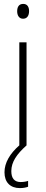

<svg xmlns="http://www.w3.org/2000/svg" viewBox="-20 -746 234 984"><path d="M99 -726C76 -726 68 -709 68 -688C68 -667 78 -650 98 -650C119 -650 129 -666 129 -689C129 -709 121 -726 99 -726ZM38 131C38 84 66 44 115 0H116V-529H79V-1C31 41 3 88 3 137C3 189 33 218 82 218C99 218 114 215 124 211V181C116 184 101 187 86 187C54 187 38 168 38 131Z"/></svg>

Font: Noto Sans Sinhala UI Condensed ExtraLight
Style: Regular
Weight: 200
Width: 3
Designer: Jelle Bosma - Monotype Design Team
Foundry: Monotype Imaging Inc.
Version: Version 2.006